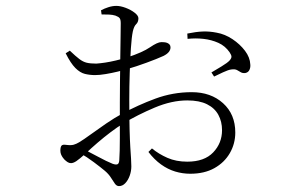

<svg xmlns="http://www.w3.org/2000/svg" viewBox="-20 -574 1040 652"><path d="M325 -525 323 -539Q334 -545 348 -549.5Q362 -554 375 -554Q389 -554 406.5 -547.5Q424 -541 437 -531Q450 -521 450 -512Q450 -499 442.5 -492Q435 -485 431 -467Q427 -448 424.5 -410Q422 -372 420.5 -326Q419 -280 419 -235Q419 -175 420 -136.5Q421 -98 422.5 -74Q424 -50 425 -35.5Q426 -21 426 -9Q426 7 420.5 22.5Q415 38 405.5 48Q396 58 384 58Q376 58 370 49.5Q364 41 356.5 29Q349 17 336 6Q323 -5 299 -23Q275 -41 252 -54L263 -68Q285 -57 313.5 -41.5Q342 -26 362 -18Q373 -14 378.5 -16Q384 -18 385 -29Q387 -58 387 -106Q387 -154 387 -226Q387 -259 387.5 -300Q388 -341 388.5 -380.5Q389 -420 389.5 -451Q390 -482 390 -495Q390 -507 386.5 -512Q383 -517 372 -521Q362 -524 351 -524.5Q340 -525 325 -525ZM217 -402Q237 -383 249.5 -373.5Q262 -364 274.5 -361Q287 -358 307 -358Q321 -359 337.5 -361.5Q354 -364 373 -368.5Q392 -373 412 -379Q464 -396 489.5 -413.5Q515 -431 528 -431Q533 -431 538.5 -430.5Q544 -430 548.5 -428Q553 -426 556 -422.5Q559 -419 559 -413Q559 -396 535 -384Q513 -374 477.5 -361Q442 -348 414 -340Q401 -336 380.5 -331Q360 -326 339 -322.5Q318 -319 303 -319Q285 -319 268.5 -323Q252 -327 236 -343Q220 -359 203 -393ZM249 -91Q264 -100 288 -117.5Q312 -135 340.5 -154.5Q369 -174 395 -188Q448 -217 507.5 -239Q567 -261 631 -261Q696 -261 737.5 -223.5Q779 -186 779 -124Q779 -86 760.5 -54Q742 -22 708 -3Q674 16 626 16Q600 16 575 8.5Q550 1 527 -15.5Q504 -32 484 -58L496 -70Q519 -51 548.5 -38Q578 -25 616 -25Q674 -25 704 -56.5Q734 -88 734 -132Q734 -161 721.5 -184Q709 -207 683 -220Q657 -233 616 -233Q563 -233 505 -208.5Q447 -184 399 -155Q378 -142 355.5 -125Q333 -108 311.5 -89.5Q290 -71 271 -53Q250 -34 239.5 -27Q229 -20 221 -20Q215 -20 209.5 -23.5Q204 -27 198 -33Q191 -41 188 -48Q185 -55 185 -62Q185 -75 189 -79.5Q193 -84 205 -82Q221 -80 230 -82.5Q239 -85 249 -91ZM617 -442 616 -460Q645 -466 668 -467Q691 -468 716 -463Q744 -458 769.5 -441Q795 -424 812 -401.5Q829 -379 830 -355Q831 -345 827 -336.5Q823 -328 813 -326Q804 -325 798 -328.5Q792 -332 785 -336Q778 -340 765 -338Q756 -337 737.5 -328.5Q719 -320 707 -314L698 -328Q710 -335 731.5 -348Q753 -361 760 -369Q766 -376 766 -381.5Q766 -387 760 -396Q745 -418 721.5 -428.5Q698 -439 671 -442Q644 -445 617 -442Z"/></svg>

Font: Noto Serif TC
Style: Regular
Weight: 200
Designer: Ryoko NISHIZUKA 西塚涼子 (kana & ideographs); Frank Grießhammer (Latin, Greek & Cyrillic); Wenlong ZHANG 张文龙 (bopomofo); San
Foundry: Adobe
Version: Version 2.001;hotconv 1.1.0;makeotfexe 2.6.0